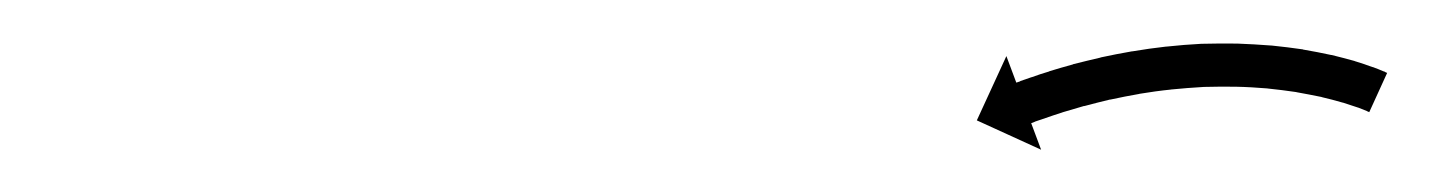

<svg xmlns="http://www.w3.org/2000/svg" viewBox="-20 -557 663 89"><path d="M613.5 -505.5C613.9 -505.4 614.3 -505.2 614.7 -505L623 -523.2C622.5 -523.4 622 -523.6 621.6 -523.9C621.6 -523.9 621.5 -523.9 621.5 -523.9C621.4 -523.9 621.4 -523.9 621.4 -523.9C619.7 -524.6 618.1 -525.3 616.4 -525.9C616.4 -525.9 616.3 -525.9 616.3 -525.9C616.3 -525.9 616.2 -525.9 616.2 -525.9C613.5 -526.9 610.9 -527.8 608.2 -528.6C608.2 -528.6 608.1 -528.6 608.1 -528.6C608 -528.6 608 -528.7 608 -528.7C604.4 -529.7 600.9 -530.6 597.3 -531.5C597.3 -531.5 597.2 -531.5 597.2 -531.5C597.1 -531.5 597.1 -531.5 597.1 -531.5C592.8 -532.4 588.5 -533.3 584.2 -534C584.2 -534 584.1 -534 584.1 -534C584 -534 584 -534.1 584 -534.1C579.1 -534.8 574.3 -535.4 569.4 -535.9C569.4 -535.9 569.4 -535.9 569.3 -535.9C569.3 -535.9 569.2 -535.9 569.2 -535.9C564 -536.3 558.8 -536.6 553.5 -536.8C553.5 -536.8 553.5 -536.8 553.4 -536.8C553.4 -536.8 553.3 -536.8 553.3 -536.8C547.9 -536.9 542.5 -536.8 537.1 -536.7C537.1 -536.7 537.1 -536.7 537 -536.7C536.9 -536.7 536.9 -536.7 536.9 -536.7C531.5 -536.4 526.1 -536 520.7 -535.4C520.7 -535.4 520.7 -535.4 520.6 -535.4C520.6 -535.4 520.5 -535.4 520.5 -535.4C515.3 -534.8 510.1 -534.1 504.9 -533.2C504.9 -533.2 504.9 -533.2 504.8 -533.2C504.8 -533.2 504.7 -533.2 504.7 -533.2C499.9 -532.4 495.1 -531.4 490.3 -530.4C490.3 -530.4 490.3 -530.4 490.2 -530.4C490.2 -530.3 490.1 -530.3 490.1 -530.3C485.8 -529.3 481.6 -528.3 477.3 -527.2C477.3 -527.2 477.3 -527.1 477.3 -527.1C477.2 -527.1 477.2 -527.1 477.2 -527.1C473.6 -526.1 470 -525.1 466.5 -524C466.5 -524 466.5 -524 466.4 -524C466.4 -523.9 466.4 -523.9 466.4 -523.9C463.7 -523.1 460.9 -522.2 458.2 -521.2C458.2 -521.2 458.2 -521.2 458.2 -521.2C458.2 -521.2 458.1 -521.2 458.1 -521.2C456.4 -520.6 454.7 -520 452.9 -519.4L452.9 -519.4L452.9 -519.3C452.3 -519.1 451.7 -518.9 451.1 -518.7L446.5 -531L432.8 -501.2L462.6 -487.6L458 -499.9C458.6 -500.1 459.2 -500.4 459.8 -500.6L459.8 -500.6L459.7 -500.6C461.4 -501.2 463.1 -501.8 464.7 -502.3C464.7 -502.3 464.7 -502.3 464.7 -502.3C464.7 -502.3 464.7 -502.3 464.7 -502.3C467.3 -503.2 469.9 -504.1 472.5 -504.9C472.5 -504.9 472.5 -504.9 472.4 -504.9C472.4 -504.9 472.4 -504.9 472.4 -504.9C475.8 -505.9 479.2 -506.9 482.6 -507.9C482.6 -507.9 482.6 -507.8 482.5 -507.8C482.5 -507.8 482.5 -507.8 482.5 -507.8C486.5 -508.9 490.6 -509.9 494.7 -510.9C494.7 -510.9 494.6 -510.9 494.6 -510.8C494.6 -510.8 494.5 -510.8 494.5 -510.8C499.1 -511.8 503.7 -512.7 508.3 -513.5C508.3 -513.5 508.2 -513.5 508.2 -513.5C508.1 -513.5 508.1 -513.5 508.1 -513.5C513 -514.3 517.9 -515 522.9 -515.5C522.9 -515.5 522.8 -515.5 522.8 -515.5C522.7 -515.5 522.7 -515.5 522.7 -515.5C527.7 -516 532.9 -516.4 538 -516.7C538 -516.7 537.9 -516.7 537.9 -516.7C537.8 -516.7 537.8 -516.7 537.8 -516.7C542.9 -516.8 548 -516.9 553.1 -516.8C553.1 -516.8 553 -516.8 553 -516.8C552.9 -516.8 552.8 -516.8 552.8 -516.8C557.8 -516.7 562.7 -516.4 567.6 -516C567.6 -516 567.5 -516 567.5 -516C567.4 -516 567.4 -516 567.4 -516C571.9 -515.5 576.5 -515 581 -514.3C581 -514.3 581 -514.3 580.9 -514.3C580.8 -514.3 580.8 -514.3 580.8 -514.3C584.8 -513.6 588.8 -512.8 592.8 -512C592.8 -512 592.7 -512 592.7 -512C592.6 -512 592.6 -512 592.6 -512C595.9 -511.2 599.2 -510.4 602.5 -509.4C602.5 -509.4 602.4 -509.4 602.4 -509.5C602.3 -509.5 602.3 -509.5 602.3 -509.5C604.7 -508.7 607.1 -507.9 609.6 -507.1C609.6 -507.1 609.5 -507.1 609.5 -507.1C609.4 -507.1 609.4 -507.2 609.4 -507.2C610.8 -506.6 612.3 -506.1 613.7 -505.5C613.7 -505.5 613.7 -505.5 613.6 -505.5C613.6 -505.5 613.5 -505.5 613.5 -505.5Z"/></svg>

Font: FRB American Cursive Just Arrows Medium
Style: Italic
Weight: 500
Italic angle: -25°
Version: Version 2.0;Modular Font Editor K font №1